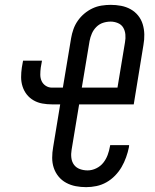

<svg xmlns="http://www.w3.org/2000/svg" viewBox="-20 -763 640 791"><path d="M335 8Q313 8 292 4Q271 0 252.5 -10Q234 -20 221 -36Q208 -52 201.5 -71.5Q195 -91 195 -113Q195 -135 199 -157L228 -333H194Q174 -333 154.5 -336.5Q135 -340 118.5 -349.5Q102 -359 90.5 -373.5Q79 -388 73 -406.5Q67 -425 67 -445Q67 -465 70 -485L75 -513H153L148 -485Q146 -470 146 -455.5Q146 -441 151.5 -429Q157 -417 168.5 -409.5Q180 -402 194 -402H239L273 -606Q276 -624 282.5 -642.5Q289 -661 300.5 -677.5Q312 -694 327.5 -707Q343 -720 361 -728.5Q379 -737 398.5 -740Q418 -743 436 -743Q458 -743 479 -739Q500 -735 518 -725Q536 -715 549 -699Q562 -683 568 -663Q574 -643 574.5 -621.5Q575 -600 571 -578L531 -333H306L275 -146Q272 -129 274 -112.5Q276 -96 285 -84Q294 -72 309 -66.5Q324 -61 341 -61Q359 -61 376.5 -69.5Q394 -78 405.5 -92.5Q417 -107 423.5 -124.5Q430 -142 433 -160L434 -165H512L511 -156Q507 -136 499.5 -115Q492 -94 481 -75Q470 -56 454 -39.5Q438 -23 418.5 -12Q399 -1 377.5 3.5Q356 8 335 8ZM317 -402H464L495 -589Q498 -605 496.5 -621Q495 -637 487.5 -649.5Q480 -662 465.5 -668Q451 -674 436 -674Q420 -674 404.5 -669Q389 -664 377 -652Q365 -640 358.5 -625Q352 -610 349 -594Z"/></svg>

Font: Iosevka HT Extended
Style: Italic
Weight: 400
Width: 7
Italic angle: -9°
Monospace: yes
Designer: Belleve Invis
Foundry: Belleve Invis
Version: Version 32.3.0; ttfautohint (v1.8.4)